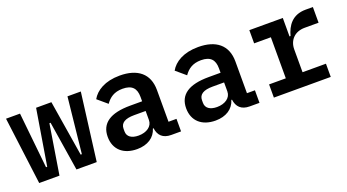

<svg xmlns="http://www.w3.org/2000/svg" viewBox="-46 -948 2491 1380"><g transform="rotate(-20 1200.0 -258.0)"><path d="M80 0H235L296 -379H305L365 0H520L586 -516H484L439 -90H430L361 -516H244L174 -90H165L121 -516H14Z M1165 0V-96H1104V-339C1104 -464 1023 -528 887 -528C774 -528 703 -483 671 -426L744 -364C772 -404 809 -432 874 -432C946 -432 976 -398 976 -333V-299H885C732 -299 656 -247 656 -143C656 -46 722 12 826 12C906 12 963 -25 982 -89H987C994 -33 1027 0 1090 0ZM869 -76C816 -76 783 -98 783 -139V-159C783 -203 818 -225 888 -225H976V-156C976 -107 930 -76 869 -76Z M1765 0V-96H1704V-339C1704 -464 1623 -528 1487 -528C1374 -528 1303 -483 1271 -426L1344 -364C1372 -404 1409 -432 1474 -432C1546 -432 1576 -398 1576 -333V-299H1485C1332 -299 1256 -247 1256 -143C1256 -46 1322 12 1426 12C1506 12 1563 -25 1582 -89H1587C1594 -33 1627 0 1690 0ZM1469 -76C1416 -76 1383 -98 1383 -139V-159C1383 -203 1418 -225 1488 -225H1576V-156C1576 -107 1530 -76 1469 -76Z M1875 0H2310V-101H2131V-275C2131 -346 2178 -396 2255 -396H2361V-516H2305C2202 -516 2158 -447 2139 -375H2131V-516H1875V-415H2003V-101H1875Z"/></g></svg>

Font: IBM Mono SemiBold
Style: Regular
Weight: 600
Monospace: yes
Designer: Mike Abbink, Paul van der Laan, Pieter van Rosmalen
Foundry: Bold Monday
Version: Version 2.3